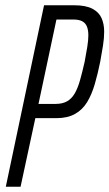

<svg xmlns="http://www.w3.org/2000/svg" viewBox="-20 -708 415 728"><path d="M2 0 147 -688H262Q305 -688 330 -675Q355 -662 365 -639.5Q375 -617 375 -588Q375 -563 370.5 -535Q366 -507 360 -474Q351 -429 339.5 -389.5Q328 -350 310.5 -321Q293 -292 264.5 -276Q236 -260 194 -260H114L58 0ZM126 -314H191Q217 -314 234.5 -324Q252 -334 263.5 -354Q275 -374 283.5 -404Q292 -434 301 -474Q307 -505 311 -530.5Q315 -556 315 -574Q315 -594 309.5 -607.5Q304 -621 291.5 -627.5Q279 -634 258 -634H194Z"/></svg>

Font: Saira UltraCondensed
Style: Italic
Weight: 400
Width: 1
Italic angle: -12°
Designer: Hector Gatti with collaboration of the Omnibus-Type team
Foundry: Omnibus-Type
Version: Version 1.101